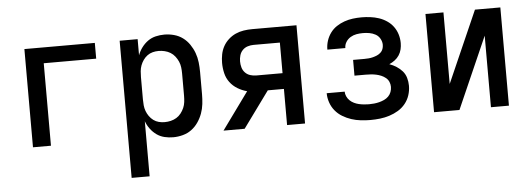

<svg xmlns="http://www.w3.org/2000/svg" viewBox="-49 -682 2848 1032"><g transform="rotate(-5 1375.0 -166.0)"><path d="M109 0V-530H489V-445H206V0Z M623 210V-530H720V-443Q728 -465 742.5 -484.5Q757 -504 776 -517.5Q795 -531 818 -536.5Q841 -542 865 -542Q891 -542 917 -535Q943 -528 964 -512.5Q985 -497 1000 -475Q1015 -453 1024 -428.5Q1033 -404 1036 -377.5Q1039 -351 1039 -325V-205Q1039 -179 1036 -152.5Q1033 -126 1024 -101.5Q1015 -77 1000 -55Q985 -33 964 -17.5Q943 -2 917 5Q891 12 865 12Q841 12 818 6.5Q795 1 776 -12.5Q757 -26 742.5 -45.5Q728 -65 720 -87V210ZM826 -73Q843 -73 859.5 -77Q876 -81 890 -89.5Q904 -98 914.5 -111.5Q925 -125 931.5 -140Q938 -155 940 -171.5Q942 -188 942 -205V-325Q942 -342 940 -358.5Q938 -375 931.5 -390Q925 -405 914.5 -418.5Q904 -432 890 -440.5Q876 -449 859.5 -453Q843 -457 826 -457Q810 -457 794.5 -453Q779 -449 766 -439.5Q753 -430 743.5 -416.5Q734 -403 728.5 -388Q723 -373 721.5 -357Q720 -341 720 -325V-205Q720 -189 721.5 -173Q723 -157 728.5 -142Q734 -127 743.5 -113.5Q753 -100 766 -90.5Q779 -81 794.5 -77Q810 -73 826 -73Z M1251 0H1137L1282 -200Q1255 -207 1231 -221.5Q1207 -236 1190.5 -258Q1174 -280 1167.5 -307.5Q1161 -335 1161 -363Q1161 -386 1165.5 -409Q1170 -432 1181 -452Q1192 -472 1209.5 -488Q1227 -504 1248 -513.5Q1269 -523 1292 -526.5Q1315 -530 1338 -530H1577V0H1480V-195H1393ZM1338 -280H1480V-445H1338Q1322 -445 1306 -440Q1290 -435 1278.5 -423Q1267 -411 1262.5 -395Q1258 -379 1258 -363Q1258 -346 1262.5 -330Q1267 -314 1278.5 -302Q1290 -290 1306 -285Q1322 -280 1338 -280Z M1928 12Q1903 12 1877 9Q1851 6 1826.5 -2Q1802 -10 1779.5 -23.5Q1757 -37 1740.5 -57Q1724 -77 1715.5 -102Q1707 -127 1707 -152H1804Q1804 -139 1810 -126Q1816 -113 1826 -103.5Q1836 -94 1848.5 -88Q1861 -82 1874 -79Q1887 -76 1901 -74.5Q1915 -73 1928 -73Q1942 -73 1956.5 -74.5Q1971 -76 1984.5 -79.5Q1998 -83 2011 -89Q2024 -95 2034 -105Q2044 -115 2049 -128.5Q2054 -142 2054 -156Q2054 -170 2048.5 -183Q2043 -196 2032 -205Q2021 -214 2008 -219.5Q1995 -225 1981 -228Q1967 -231 1953 -232Q1939 -233 1925 -233H1864V-318H1925Q1937 -318 1948.5 -319Q1960 -320 1971.5 -323Q1983 -326 1993.5 -330.5Q2004 -335 2013 -343Q2022 -351 2026 -362Q2030 -373 2030 -385Q2030 -402 2021 -418Q2012 -434 1996.5 -442.5Q1981 -451 1963.5 -454Q1946 -457 1929 -457Q1911 -457 1894 -454Q1877 -451 1862 -442Q1847 -433 1837.5 -418Q1828 -403 1828 -385H1731V-386Q1731 -410 1738.5 -433Q1746 -456 1760 -475Q1774 -494 1793.5 -507Q1813 -520 1835.5 -528Q1858 -536 1881.5 -539Q1905 -542 1929 -542Q1952 -542 1976 -539Q2000 -536 2022.5 -528.5Q2045 -521 2065 -507.5Q2085 -494 2099 -475Q2113 -456 2120 -433Q2127 -410 2127 -386Q2127 -369 2123 -352Q2119 -335 2109.5 -320.5Q2100 -306 2086 -295.5Q2072 -285 2056 -278Q2076 -271 2094 -259.5Q2112 -248 2125.5 -232.5Q2139 -217 2145 -196Q2151 -175 2151 -154Q2151 -128 2143 -103Q2135 -78 2118.5 -57.5Q2102 -37 2079.5 -23.5Q2057 -10 2032 -2Q2007 6 1981 9Q1955 12 1928 12Z M2273 0V-530H2370V-144L2540 -530H2677V0H2580V-386L2410 0Z"/></g></svg>

Font: Lode Dark Term
Style: Bold
Weight: 700
Monospace: yes
Designer: Belleve Invis
Foundry: Belleve Invis
Version: Version 29.2.0